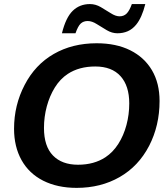

<svg xmlns="http://www.w3.org/2000/svg" viewBox="-20 -910 818 940"><path d="M453.1 -698.2Q548.8 -698.2 617.7 -663.8Q686.5 -629.4 723.9 -566.2Q761.2 -502.9 761.2 -415.5Q761.2 -294.9 710 -195.8Q658.2 -96.2 565.9 -43.2Q473.6 9.8 355 9.8Q261.2 9.8 191.4 -25.4Q122.1 -60.5 85.4 -126.2Q48.8 -191.9 48.8 -279.8Q48.8 -395 100.6 -494.1Q151.9 -593.3 243.2 -645.8Q334.5 -698.2 453.1 -698.2ZM446.3 -584.5Q367.2 -584.5 311.5 -547.9Q274.4 -523.4 248.5 -481.7Q222.7 -439.9 209 -388.7Q195.3 -337.4 195.3 -283.7Q195.3 -193.8 239.3 -148.7Q283.2 -103.5 361.8 -103.5Q440.4 -103.5 496.1 -140.1Q533.2 -164.6 559.3 -205.6Q585.4 -246.6 599.1 -297.9Q612.8 -349.1 612.8 -403.8Q612.8 -489.7 570.1 -537.1Q527.3 -584.5 446.3 -584.5ZM554.7 -747.1Q528.3 -747.1 502.7 -762.2Q477.1 -777.3 453.6 -792.2Q430.2 -807.1 409.2 -807.1Q388.7 -807.1 375.2 -794.7Q361.8 -782.2 349.6 -747.1H283.2Q302.2 -824.2 336.2 -857.2Q370.1 -890.1 420.4 -890.1Q447.8 -890.1 473.4 -875.2Q499 -860.4 522.5 -845.2Q545.9 -830.1 565.4 -830.1Q586.4 -830.1 600.1 -843.8Q613.8 -857.4 625.5 -890.1H691.4Q674.8 -823.7 646.5 -789.1Q628.4 -767.1 605.5 -757.1Q582.5 -747.1 554.7 -747.1Z"/></svg>

Font: Arimo
Style: Italic
Weight: 400
Italic angle: -12°
Designer: Steve Matteson
Foundry: Monotype Imaging Inc.
Version: Version 1.33